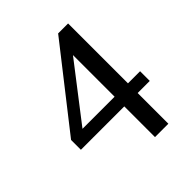

<svg xmlns="http://www.w3.org/2000/svg" viewBox="-194 -811 952 952"><g transform="rotate(-45 281.5 -335.5)"><path d="M344.2 -559.1 119.1 -267.1H344.2ZM438 -199.2V16.1H344.2V-199.2H40V-268.1L368.2 -687H438V-267.1H522.9V-199.2Z"/></g></svg>

Font: BabelStone Ogham
Style: Italic
Weight: 400
Italic angle: -30°
Designer: Andrew West
Foundry: BabelStone
Version: Version 2.02 March 14, 2022